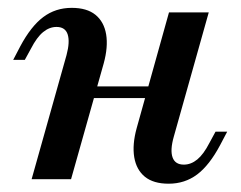

<svg xmlns="http://www.w3.org/2000/svg" viewBox="-20 -447 600 479"><path d="M58.9 0 146 -309.7Q154.8 -342.7 148.8 -361.3Q142.7 -379.8 121 -379.8Q103.2 -379.8 87.5 -366.9Q71.8 -354 57.3 -325.8L41.9 -297.6H12.9L30.6 -331.5Q57.3 -381.5 87.9 -404.4Q118.5 -427.4 158.9 -427.4Q196.8 -427.4 218.1 -410.1Q239.5 -392.7 244.8 -361.3Q250 -329.8 238.7 -288.7L157.3 0ZM165.3 -202.4 173.4 -231.5H399.2L391.1 -202.4ZM400.8 11.3Q362.9 11.3 341.5 -6Q320.2 -23.4 314.9 -54.8Q309.7 -86.3 321 -127.4L401.6 -416.1H500.8L413.7 -106.5Q404 -72.6 410.5 -54.4Q416.9 -36.3 438.7 -36.3Q456.5 -36.3 472.2 -49.2Q487.9 -62.1 502.4 -90.3L517.7 -118.5H546.8L529 -84.7Q502.4 -34.7 471.8 -11.7Q441.1 11.3 400.8 11.3Z"/></svg>

Font: Playfair 5pt SemiExpanded Light SemiBold
Style: Italic
Weight: 600
Italic angle: -15.6°
Version: Version 2.001;gftools[0.9.30]